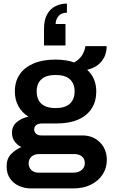

<svg xmlns="http://www.w3.org/2000/svg" viewBox="-20 -871 631 1073"><path d="M152 182Q117 182 86 168Q55 154 36 126.5Q17 99 17 59Q17 15 42.5 -10.5Q68 -36 99 -49Q76 -61 61.5 -81Q47 -101 47 -129Q47 -167 75 -189.5Q103 -212 139 -219Q102 -242 82.5 -278Q63 -314 63 -360Q63 -415 89.5 -454.5Q116 -494 167 -516Q218 -538 290 -538Q319 -538 346 -534Q373 -530 395 -522Q430 -543 443 -569.5Q456 -596 457 -613H576Q576 -578 562.5 -551Q549 -524 525 -506.5Q501 -489 467 -481Q492 -459 505 -428Q518 -397 518 -360Q518 -305 492.5 -265Q467 -225 417.5 -203Q368 -181 296 -181H215Q194 -181 182.5 -172Q171 -163 171 -147Q171 -134 181.5 -124Q192 -114 211 -114H441Q500 -114 538.5 -75.5Q577 -37 577 23Q577 68 553.5 104Q530 140 488 161Q446 182 390 182ZM196 94H389Q408 94 422.5 87.5Q437 81 445.5 69Q454 57 454 42Q454 16 437.5 3Q421 -10 397 -10H196Q172 -10 156 4.5Q140 19 140 42Q140 65 155.5 79.5Q171 94 196 94ZM291 -267Q344 -267 370.5 -291.5Q397 -316 397 -360Q397 -404 370.5 -428Q344 -452 291 -452Q238 -452 211.5 -428Q185 -404 185 -360Q185 -331 196.5 -310Q208 -289 231.5 -278Q255 -267 291 -267ZM354 -851V-800Q322 -800 306.5 -780.5Q291 -761 291 -737H346V-617H226V-711Q226 -761 244 -792Q262 -823 291 -837Q320 -851 354 -851Z"/></svg>

Font: Archivo SemiBold SemiBold
Style: Regular
Weight: 600
Version: Version 2.001